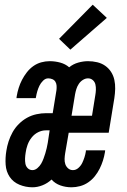

<svg xmlns="http://www.w3.org/2000/svg" viewBox="-20 -788 540 816"><path d="M118 8Q89 8 62.5 -3Q36 -14 21 -36.5Q6 -59 4 -88Q2 -117 7 -147Q10 -167 16.5 -187Q23 -207 33.5 -226Q44 -245 60 -261Q76 -277 95 -287.5Q114 -298 135 -302.5Q156 -307 176 -307H204L220 -405Q221 -414 220.5 -423.5Q220 -433 215.5 -440.5Q211 -448 202.5 -451.5Q194 -455 185 -455Q173 -455 163 -445Q153 -435 147.5 -423.5Q142 -412 138.5 -400Q135 -388 133 -376L132 -371H50L51 -379Q54 -397 59.5 -414.5Q65 -432 73.5 -448.5Q82 -465 94 -480.5Q106 -496 121.5 -507Q137 -518 155 -523Q173 -528 191 -528Q214 -528 236 -522Q258 -516 274 -502Q291 -516 312.5 -522Q334 -528 354 -528Q374 -528 393 -523.5Q412 -519 427 -508.5Q442 -498 452 -482.5Q462 -467 466 -448.5Q470 -430 469.5 -410.5Q469 -391 466 -371L442 -224H272L257 -137Q255 -125 254.5 -113Q254 -101 257.5 -90.5Q261 -80 269.5 -72.5Q278 -65 290 -65Q303 -65 313.5 -74.5Q324 -84 329.5 -95.5Q335 -107 339 -119.5Q343 -132 345 -145V-149H427L426 -141Q423 -123 417.5 -105.5Q412 -88 403.5 -71Q395 -54 383 -39Q371 -24 355 -13Q339 -2 320.5 3Q302 8 284 8Q259 8 236.5 0Q214 -8 199 -25Q182 -9 160.5 -0.5Q139 8 118 8ZM284 -296H371L385 -383Q387 -394 387.5 -406Q388 -418 385.5 -429Q383 -440 374.5 -447.5Q366 -455 354 -455Q343 -455 332.5 -448.5Q322 -442 315 -431.5Q308 -421 304.5 -409.5Q301 -398 299 -387ZM118 -65Q129 -65 139 -73.5Q149 -82 155 -92.5Q161 -103 165 -114Q169 -125 172.5 -136Q176 -147 178.5 -158.5Q181 -170 183 -181L191 -234H175Q158 -234 142 -226Q126 -218 114.5 -203.5Q103 -189 97 -172Q91 -155 89 -139Q87 -127 86.5 -115Q86 -103 88 -92Q90 -81 98 -73Q106 -65 118 -65ZM279 -577 231 -623 374 -768 434 -712Z"/></svg>

Font: Iosevka Term Curly Md Obl
Style: Regular
Weight: 500
Italic angle: -9°
Designer: Belleve Invis
Foundry: Belleve Invis
Version: Version 32.3.0